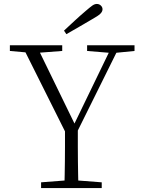

<svg xmlns="http://www.w3.org/2000/svg" viewBox="-20 -952 722 972"><path d="M304 -797Q332 -823 359 -848Q386 -873 412 -895Q435 -915 447 -923.5Q459 -932 470 -932Q482 -932 490.5 -924Q499 -916 499 -905Q499 -893 487.5 -882Q476 -871 447 -855Q415 -836 382 -817Q349 -798 316 -779ZM188 0V-29L331 -40H352L495 -29V0ZM306 0Q307 -38 307.5 -69Q308 -100 308.5 -133.5Q309 -167 309 -210.5Q309 -254 309 -316H374Q374 -254 374 -210.5Q374 -167 374.5 -134Q375 -101 375.5 -69.5Q376 -38 377 0ZM323 -259 91 -723H164L370 -300H345L350 -312L549 -723H588L358 -259ZM30 -694V-723H295V-694L163 -684H143ZM421 -694V-723H661V-694L560 -684H542Z"/></svg>

Font: Noto Serif JP
Style: Regular
Weight: 200
Designer: Ryoko NISHIZUKA 西塚涼子 (kana & ideographs); Frank Grießhammer (Latin, Greek & Cyrillic); Wenlong ZHANG 张文龙 (bopomofo); San
Foundry: Adobe
Version: Version 2.001;hotconv 1.1.0;makeotfexe 2.6.0